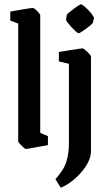

<svg xmlns="http://www.w3.org/2000/svg" viewBox="-20 -686 501 897"><path d="M101 10Q98 10 89.5 2.5Q81 -5 73 -13.5Q65 -22 65 -25V-576L28 -590V-632Q28 -632 42.5 -634.5Q57 -637 77 -640.5Q97 -644 113.5 -646.5Q130 -649 134 -649Q137 -649 145.5 -642Q154 -635 161 -626.5Q168 -618 168 -614V-65L204 -50V-8Q204 -8 190 -5.5Q176 -3 156.5 0.5Q137 4 121 7Q105 10 101 10ZM292 -617Q292 -619 301.5 -626.5Q311 -634 323 -643.5Q335 -653 345.5 -659.5Q356 -666 358 -666Q362 -666 372 -658Q382 -650 393 -638.5Q404 -627 411.5 -616.5Q419 -606 419 -601L414 -580Q413 -576 398 -564Q383 -552 367.5 -541.5Q352 -531 348 -531Q343 -531 333.5 -539.5Q324 -548 313.5 -559.5Q303 -571 295.5 -581Q288 -591 289 -595ZM264 191 239 151Q279 107 290.5 68Q302 29 302 -13V-388L255 -399V-443Q258 -443 273.5 -446Q289 -449 309 -452Q329 -455 345 -457.5Q361 -460 365 -460Q369 -460 378.5 -452Q388 -444 396.5 -435Q405 -426 405 -421V22Q405 52 384 86Q363 120 330.5 148.5Q298 177 264 191Z"/></svg>

Font: Grenze Gotisch Medium
Style: Regular
Weight: 500
Designer: Renata Polastri
Foundry: Omnibus-Type
Version: Version 1.001